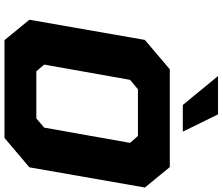

<svg xmlns="http://www.w3.org/2000/svg" viewBox="-88 -904 992 856"><g transform="rotate(90 408.0 -476.0)"><path d="M448 -795 319 -952H490L567 -795ZM159 0 68 -111 158 -626 289 -737H725L816 -626L726 -111L595 0ZM298 -142H508L549 -177L617 -560L586 -595H378L336 -560L268 -177Z"/></g></svg>

Font: Tomorrow
Style: Bold Italic
Weight: 700
Italic angle: -10°
Designer: Tony de Marco, Monica Rizzolli
Foundry: Just in Type
Version: Version 2.002